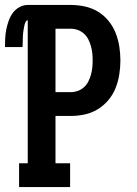

<svg xmlns="http://www.w3.org/2000/svg" viewBox="-33 -755 553 775"><path d="M44 0V-96H79V-673Q74 -673 71 -667.5Q68 -662 66.5 -656.5Q65 -651 64 -645Q63 -639 62 -633.5Q61 -628 60.5 -622.5Q60 -617 59.5 -611Q59 -605 59 -599.5Q59 -594 59 -588Q59 -582 58.5 -576.5Q58 -571 58 -565H-13Q-13 -583 -12 -601Q-11 -619 -7.5 -636.5Q-4 -654 2 -671Q8 -688 18.5 -702.5Q29 -717 45 -726Q61 -735 79 -735H253Q281 -735 309 -729Q337 -723 361.5 -708.5Q386 -694 404.5 -671.5Q423 -649 433.5 -622.5Q444 -596 448.5 -567.5Q453 -539 453 -511Q453 -483 448.5 -454.5Q444 -426 433.5 -399.5Q423 -373 404.5 -351Q386 -329 361.5 -314Q337 -299 309 -293Q281 -287 253 -287H191V-96H250V0ZM191 -383H253Q267 -383 281 -388Q295 -393 306 -403Q317 -413 323.5 -426Q330 -439 334 -453Q338 -467 339.5 -481.5Q341 -496 341 -511Q341 -526 339.5 -540.5Q338 -555 334 -569Q330 -583 323.5 -596Q317 -609 306 -619Q295 -629 281 -634Q267 -639 253 -639H191Z"/></svg>

Font: Iosevka Gothic
Style: Bold
Weight: 700
Monospace: yes
Designer: Belleve Invis
Foundry: Belleve Invis
Version: Version 15.5.1; ttfautohint (v1.8.4)